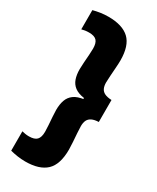

<svg xmlns="http://www.w3.org/2000/svg" viewBox="-206 -738 759 927"><g transform="rotate(30 174.0 -275.0)"><path d="M24 -666.5Q42.5 -671.5 64 -674.8Q85.5 -678 108 -678Q186.5 -678 224.8 -641.8Q263 -605.5 263 -523.5Q263 -508 261.2 -483.5Q259.5 -459 257.8 -435.5Q256 -412 256 -397.5Q256 -378 262.2 -364.8Q268.5 -351.5 282.8 -344.8Q297 -338 321 -337V-214.5Q297 -213.5 282.8 -206.5Q268.5 -199.5 262.2 -186.5Q256 -173.5 256 -154Q256 -140 257.8 -116Q259.5 -92 261.2 -67.8Q263 -43.5 263 -27Q263 56 224.8 92.2Q186.5 128.5 108 128.5Q85.5 128.5 64.2 125.2Q43 122 24 117V9Q32.5 11 42.2 12.8Q52 14.5 63 14.5Q94 14.5 107 0.8Q120 -13 120 -43.5Q120 -57 118.5 -79.2Q117 -101.5 115.2 -124.5Q113.5 -147.5 113.5 -162Q113.5 -193.5 121.8 -216.8Q130 -240 150.2 -254.8Q170.5 -269.5 207 -274L201 -270V-279Q167.5 -284 148.5 -298.2Q129.5 -312.5 121.5 -335.5Q113.5 -358.5 113.5 -389Q113.5 -404 115.2 -426.8Q117 -449.5 118.5 -472Q120 -494.5 120 -507Q120 -538 107.5 -551.5Q95 -565 65 -565Q53 -565 42.8 -563.5Q32.5 -562 24 -559.5Z"/></g></svg>

Font: Anek Gurmukhi Medium
Style: Bold
Weight: 700
Version: Version 1.003